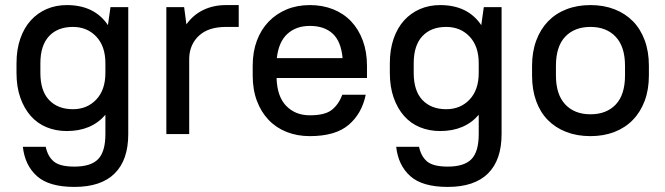

<svg xmlns="http://www.w3.org/2000/svg" viewBox="-20 -528 2620 756"><path d="M243 -12Q200 -12 163.5 -27Q127 -42 101 -71.5Q75 -101 60 -143.5Q45 -186 45 -241V-279Q45 -333 60 -376Q75 -419 101.5 -448Q128 -477 164 -492.5Q200 -508 243 -508Q352 -508 405 -429L415 -500H485V0Q485 102 431.5 155Q378 208 273 208Q173 208 125.5 165.5Q78 123 70 50H160Q168 88 192 108Q216 128 273 128Q338 128 366.5 98.5Q395 69 395 0V-76Q340 -12 243 -12ZM267 -98Q323 -98 359 -136Q395 -174 395 -241V-279Q395 -346 359 -384Q323 -422 267 -422Q207 -422 173 -385.5Q139 -349 139 -279V-241Q139 -170 173.5 -134Q208 -98 267 -98Z M635 -500H705L714 -432Q740 -469 780 -488.5Q820 -508 870 -508H920V-422H870Q801 -422 764 -388Q727 -354 725 -300V0H635Z M1200 8Q1150 8 1108.5 -8.5Q1067 -25 1037.5 -56Q1008 -87 991.5 -131Q975 -175 975 -231V-269Q975 -324 991.5 -368Q1008 -412 1038 -443Q1068 -474 1109 -491Q1150 -508 1200 -508Q1250 -508 1291.5 -491.5Q1333 -475 1362.5 -444Q1392 -413 1408.5 -368.5Q1425 -324 1425 -269V-221H1069Q1071 -148 1107 -111Q1143 -74 1200 -74Q1259 -74 1286 -95Q1313 -116 1328 -155H1420Q1405 -81 1353 -36.5Q1301 8 1200 8ZM1200 -426Q1146 -426 1111.5 -394.5Q1077 -363 1070 -299H1329Q1323 -365 1290 -395.5Q1257 -426 1200 -426Z M1713 -12Q1670 -12 1633.5 -27Q1597 -42 1571 -71.5Q1545 -101 1530 -143.5Q1515 -186 1515 -241V-279Q1515 -333 1530 -376Q1545 -419 1571.5 -448Q1598 -477 1634 -492.5Q1670 -508 1713 -508Q1822 -508 1875 -429L1885 -500H1955V0Q1955 102 1901.5 155Q1848 208 1743 208Q1643 208 1595.5 165.5Q1548 123 1540 50H1630Q1638 88 1662 108Q1686 128 1743 128Q1808 128 1836.5 98.5Q1865 69 1865 0V-76Q1810 -12 1713 -12ZM1737 -98Q1793 -98 1829 -136Q1865 -174 1865 -241V-279Q1865 -346 1829 -384Q1793 -422 1737 -422Q1677 -422 1643 -385.5Q1609 -349 1609 -279V-241Q1609 -170 1643.5 -134Q1678 -98 1737 -98Z M2305 8Q2252 8 2209.5 -8.5Q2167 -25 2137 -55.5Q2107 -86 2091 -130.5Q2075 -175 2075 -231V-269Q2075 -324 2091.5 -368.5Q2108 -413 2138 -444Q2168 -475 2210.5 -491.5Q2253 -508 2305 -508Q2357 -508 2399.5 -491.5Q2442 -475 2472 -444.5Q2502 -414 2518.5 -369.5Q2535 -325 2535 -269V-231Q2535 -175 2518.5 -131Q2502 -87 2472 -56Q2442 -25 2399.5 -8.5Q2357 8 2305 8ZM2305 -78Q2368 -78 2404.5 -116.5Q2441 -155 2441 -231V-269Q2441 -344 2404.5 -383Q2368 -422 2305 -422Q2242 -422 2205.5 -383.5Q2169 -345 2169 -269V-231Q2169 -156 2205.5 -117Q2242 -78 2305 -78Z"/></svg>

Font: PT Root UI Web Medium
Style: Regular
Weight: 500
Designer: Vitaly Kuzmin
Foundry: ParaType Ltd.
Version: Version 1.001W